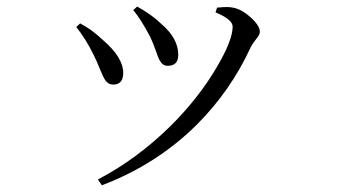

<svg xmlns="http://www.w3.org/2000/svg" viewBox="-20 -510 1040 579"><path d="M287.1 48.8 275.4 31.2Q394.5 -31.2 496.1 -131.8Q580.1 -215.8 633.8 -307.6Q681.6 -388.7 681.6 -429.7Q681.6 -451.2 629.9 -472.7L634.8 -487.3Q635.7 -487.3 638.7 -487.3Q667 -490.2 680.7 -487.3Q707 -483.4 735.4 -458Q763.7 -432.6 763.7 -414.1Q763.7 -405.3 752 -391.6Q741.2 -377.9 736.3 -368.2Q675.8 -236.3 573.2 -133.8Q452.1 -13.7 287.1 48.8ZM321.3 -254.9Q306.6 -254.9 297.9 -267.6Q292 -275.4 281.2 -301.8Q270.5 -329.1 261.7 -345.7Q239.3 -391.6 210 -428.7L221.7 -439.5Q255.9 -421.9 290 -389.6Q351.6 -336.9 351.6 -290Q351.6 -254.9 321.3 -254.9ZM485.4 -311.5Q471.7 -311.5 463.9 -324.2Q458 -332 450.2 -356.4Q440.4 -383.8 432.6 -399.4Q404.3 -453.1 381.8 -479.5L393.6 -490.2Q436.5 -466.8 465.8 -438.5Q517.6 -394.5 517.6 -344.7Q517.6 -311.5 485.4 -311.5Z"/></svg>

Font: Bpmf Zihi Only R
Style: R
Weight: 400
Foundry: But Ko
Version: Version 1.320